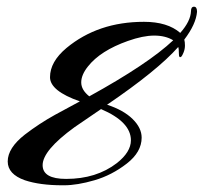

<svg xmlns="http://www.w3.org/2000/svg" viewBox="-20 -537 607 572"><path d="M549 -504Q549 -517 558 -517Q567 -517 567 -502Q564 -465 529 -419Q531 -412 531 -401.5Q531 -391 527 -381Q523 -371 520 -368Q513 -363 513 -376Q513 -391 511 -397Q449 -327 299 -225Q348 -209 375 -182.5Q402 -156 402 -127Q402 -84 357.5 -49.5Q313 -15 261.5 0Q210 15 171 15Q168 15 166 15Q99 15 54 0Q3 -18 3 -56Q3 -96 54 -136Q97 -169 144 -195L218 -235Q129 -266 129 -307Q129 -353 178 -394Q272 -472 409 -472Q479 -472 517 -439Q548 -474 549 -504ZM107 -45Q107 -4 177 -4Q267 -4 328 -51Q370 -84 370 -119Q370 -174 281 -212L202 -158Q107 -89 107 -45ZM496 -417Q473 -431 439.5 -431Q406 -431 361 -415Q279 -386 242 -339Q222 -314 222 -291.5Q222 -269 246 -250Q422 -347 496 -417Z"/></svg>

Font: Arizonia
Style: Regular
Weight: 400
Designer: Robert E. Leuschke
Foundry: Robert E. Leuschke
Version: Version 1.003